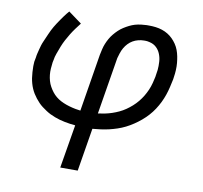

<svg xmlns="http://www.w3.org/2000/svg" viewBox="-81 -607 962 909"><g transform="rotate(10 400.0 -152.5)"><path d="M266 215 301 6Q288 5 275 3Q262 1 249 -1.5Q236 -4 224 -7.5Q212 -11 200 -15.5Q188 -20 177 -25.5Q166 -31 155.5 -38Q145 -45 135 -52.5Q125 -60 116.5 -69Q108 -78 100.5 -87.5Q93 -97 86.5 -107.5Q80 -118 75 -129.5Q70 -141 66.5 -153.5Q63 -166 61 -178.5Q59 -191 58 -207Q57 -223 57 -235.5Q57 -248 58 -257L62 -278Q63 -288 65.5 -298Q68 -308 70.5 -318Q73 -328 76 -338Q79 -348 83.5 -358Q88 -368 92 -377.5Q96 -387 100.5 -397Q105 -407 109.5 -416.5Q114 -426 119.5 -435Q125 -444 131 -453.5Q137 -463 144.5 -473.5Q152 -484 158 -492.5Q164 -501 169 -507L180 -520L244 -473Q233 -459 222 -444Q211 -429 201.5 -413.5Q192 -398 183.5 -382Q175 -366 168.5 -349.5Q162 -333 155 -313.5Q148 -294 147 -283L144 -269Q142 -254 141 -238.5Q140 -223 141.5 -208.5Q143 -194 147 -180Q151 -166 158 -153.5Q165 -141 173.5 -130Q182 -119 193 -110Q204 -101 216.5 -94.5Q229 -88 243 -83Q257 -78 273.5 -74Q290 -70 300 -69L313 -67L358 -343Q361 -357 364 -370.5Q367 -384 372.5 -397.5Q378 -411 385 -423.5Q392 -436 401.5 -447.5Q411 -459 421.5 -469Q432 -479 444.5 -487Q457 -495 470 -501.5Q483 -508 496.5 -512Q510 -516 526.5 -518Q543 -520 552 -520H564Q580 -520 596 -518Q612 -516 627 -511Q642 -506 655 -498Q668 -490 678.5 -479.5Q689 -469 697.5 -456.5Q706 -444 711.5 -429.5Q717 -415 720 -399.5Q723 -384 724.5 -368Q726 -352 725 -333.5Q724 -315 722 -304L720 -289Q716 -270 711.5 -250.5Q707 -231 700.5 -212Q694 -193 685 -174.5Q676 -156 664.5 -138.5Q653 -121 639 -105.5Q625 -90 609 -76.5Q593 -63 575 -51Q557 -39 539 -30Q521 -21 501.5 -14.5Q482 -8 463 -3.5Q444 1 421.5 4Q399 7 384 8L350 215ZM397 -68Q413 -70 430 -73.5Q447 -77 463.5 -82.5Q480 -88 496 -95.5Q512 -103 526.5 -113Q541 -123 554.5 -135Q568 -147 579.5 -161Q591 -175 600 -190Q609 -205 616 -221Q623 -237 628 -256Q633 -275 635 -286L637 -300Q639 -310 640 -320Q641 -330 641 -339.5Q641 -349 640.5 -359Q640 -369 638 -378Q636 -387 632.5 -396Q629 -405 624 -412.5Q619 -420 612 -426.5Q605 -433 597 -437Q589 -441 578 -443.5Q567 -446 561 -446H552Q539 -446 525 -442.5Q511 -439 499 -432Q487 -425 477.5 -415Q468 -405 461 -393Q454 -381 449 -365.5Q444 -350 442 -342Z"/></g></svg>

Font: Iosevka Aile Oblique
Style: Regular
Weight: 400
Italic angle: -9°
Designer: Belleve Invis
Foundry: Belleve Invis
Version: Version 31.1.0; ttfautohint (v1.8.4)